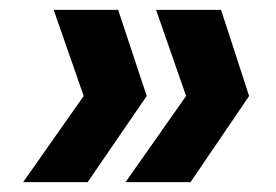

<svg xmlns="http://www.w3.org/2000/svg" viewBox="-20 -490 560 390"><path d="M220 -470 278 -295 158 -120H27L150 -295L89 -470ZM429 -470 486 -295 367 -120H235L358 -295L297 -470Z"/></svg>

Font: DM Sans 28pt ExtraBold
Style: Italic
Weight: 800
Italic angle: -10°
Version: Version 4.004;gftools[0.9.30]